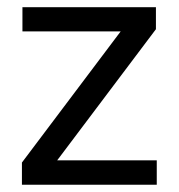

<svg xmlns="http://www.w3.org/2000/svg" viewBox="-20 -508 491 528"><path d="M411.1 -67.1V0H40.3V-61L311.8 -421.6H41.7V-488.2H408.8V-427.7L137.3 -67.1Z"/></svg>

Font: Anek Latin Medium
Style: Regular
Weight: 500
Designer: Yesha Goshar
Foundry: Ek Type
Version: Version 1.003